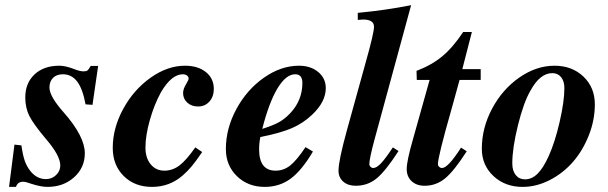

<svg xmlns="http://www.w3.org/2000/svg" viewBox="-20 -712 2359 745"><path d="M360.8 -456.1 338.9 -305.2 312 -307.1Q300.8 -367.7 279.3 -395.8Q257.8 -423.8 224.1 -423.8Q199.7 -423.8 185.8 -409.9Q171.9 -396 171.9 -372.1Q171.9 -337.9 228 -274.9Q309.1 -182.6 309.1 -117.2Q309.1 -61.5 267.6 -24.2Q226.1 13.2 164.1 13.2Q138.7 13.2 101.1 1Q80.1 -6.8 69.8 -6.8Q48.3 -6.8 42 13.2H15.1L36.1 -150.9L63 -147.9Q68.8 -108.4 76.2 -87.6Q83.5 -66.9 98.1 -47.9Q123 -17.1 158.2 -17.1Q181.2 -17.1 197.5 -32.7Q213.9 -48.3 213.9 -69.8Q213.9 -108.4 158.2 -172.9Q109.4 -231 93.8 -262.2Q78.1 -293.5 78.1 -334Q78.1 -389.6 114 -423.3Q149.9 -457 210 -457Q234.4 -457 268.1 -443.8Q290 -435.1 304.2 -435.1Q314.9 -435.1 319.3 -438.5Q323.7 -441.9 332 -456.1Z M737.8 -140.1 764.6 -122.1Q738.8 -84.5 723.1 -65.9Q707.5 -47.4 688.5 -30.8Q637.7 13.2 569.8 13.2Q502.4 13.2 460 -29.1Q417.5 -71.3 417.5 -138.2Q417.5 -215.3 458.3 -289.8Q499 -364.3 564.5 -410.6Q629.9 -457 697.8 -457Q748 -457 778.8 -432.4Q809.6 -407.7 809.6 -367.2Q809.6 -336.9 792.5 -317.9Q775.4 -298.8 748.5 -298.8Q723.1 -298.8 706.8 -313.7Q690.4 -328.6 690.4 -351.1Q690.4 -367.2 703.6 -388.2Q711.9 -401.9 711.9 -407.2Q711.9 -414.6 705.3 -419.2Q698.7 -423.8 689.5 -423.8Q645.5 -423.8 604.5 -354Q578.1 -305.7 561.3 -245.8Q544.4 -186 544.4 -139.2Q544.4 -99.1 564.7 -74.5Q585 -49.8 617.7 -49.8Q649.4 -49.8 676 -69.8Q702.6 -89.8 737.8 -140.1Z M1165.5 -141.1 1194.3 -124Q1150.4 -49.8 1107.2 -18.3Q1064 13.2 1007.3 13.2Q941.9 13.2 899.2 -28.6Q856.4 -70.3 856.4 -133.8Q856.4 -213.4 897.2 -288.8Q938 -364.3 1004.2 -410.6Q1070.3 -457 1140.1 -457Q1185.5 -457 1214.8 -432.6Q1244.1 -408.2 1244.1 -370.1Q1244.1 -316.9 1191.4 -267.1Q1155.8 -233.4 1112.1 -214.6Q1068.4 -195.8 990.2 -180.2Q985.4 -156.2 985.4 -132.8Q985.4 -49.8 1049.3 -49.8Q1080.6 -49.8 1105.7 -69.6Q1130.9 -89.4 1165.5 -141.1ZM997.6 -211.9Q1039.6 -225.1 1062.3 -237.8Q1085 -250.5 1105.5 -272Q1153.3 -322.3 1153.3 -390.1Q1153.3 -423.8 1125.5 -423.8Q1089.8 -423.8 1056.9 -369.4Q1023.9 -314.9 997.6 -211.9Z M1504.4 -140.1 1526.4 -126Q1475.6 -47.4 1440.9 -19.3Q1406.2 8.8 1360.4 8.8Q1330.1 8.8 1311.8 -7.3Q1293.5 -23.4 1293.5 -49.8Q1293.5 -88.4 1326.2 -207L1398.4 -467.8Q1431.2 -584 1431.2 -607.9Q1431.2 -636.2 1389.2 -636.2Q1385.3 -636.2 1368.2 -634.8V-662.1Q1477.1 -672.4 1575.2 -691.9L1434.1 -173.8Q1413.1 -96.2 1413.1 -75.2Q1413.1 -69.3 1417.7 -64.7Q1422.4 -60.1 1428.2 -60.1Q1440.9 -60.1 1458 -77.9Q1475.1 -95.7 1504.4 -140.1Z M1845.2 -443.8V-401.9H1763.2Q1749.5 -351.6 1740.5 -319.3Q1731.4 -287.1 1731 -285.2Q1679.2 -103.5 1679.2 -75.2Q1679.2 -69.3 1684.1 -64.7Q1689 -60.1 1695.3 -60.1Q1718.3 -60.1 1769 -139.2L1791 -125Q1742.2 -48.8 1707.3 -20Q1672.4 8.8 1627.9 8.8Q1596.2 8.8 1577.1 -9Q1558.1 -26.9 1558.1 -56.2Q1558.1 -86.4 1581.1 -167L1647 -401.9H1597.2L1596.2 -437Q1655.3 -459.5 1696.3 -493.7Q1737.3 -527.8 1777.3 -587.9H1811L1773.9 -443.8Z M2131.8 -457Q2199.7 -457 2243.9 -414.8Q2288.1 -372.6 2288.1 -307.1Q2288.1 -245.6 2264.6 -186.5Q2241.2 -127.4 2203.1 -83.7Q2165 -40 2113.3 -13.4Q2061.5 13.2 2007.8 13.2Q1939.5 13.2 1894.5 -29.1Q1849.6 -71.3 1849.6 -134.8Q1849.6 -215.8 1889.6 -290.8Q1929.7 -365.7 1995.4 -411.4Q2061 -457 2131.8 -457ZM2123 -428.2Q2075.2 -428.2 2038.1 -359.9Q2011.7 -314.5 1989.7 -225.8Q1967.8 -137.2 1967.8 -78.1Q1967.8 -49.3 1981.2 -32.7Q1994.6 -16.1 2017.1 -16.1Q2043.5 -16.1 2065.7 -37.8Q2087.9 -59.6 2108.9 -106Q2132.8 -158.2 2151.4 -238.5Q2169.9 -318.8 2169.9 -370.1Q2169.9 -397 2157.2 -412.6Q2144.5 -428.2 2123 -428.2Z"/></svg>

Font: Accordance
Style: Bold-Italic
Weight: 700
Italic angle: -11°
Version: Version 1.2 (build January 31, 2020) Miklal Software Solutio